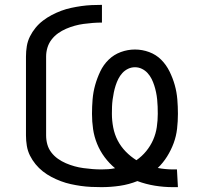

<svg xmlns="http://www.w3.org/2000/svg" viewBox="-20 -763 840 791"><path d="M692 8Q655 8 618 2Q581 -4 546 -17Q511 -3 473.5 2.5Q436 8 398 8Q377 8 355.5 7Q334 6 313 3Q292 0 271.5 -4.5Q251 -9 231 -16.5Q211 -24 192 -34Q173 -44 156.5 -57Q140 -70 126.5 -86.5Q113 -103 103.5 -122Q94 -141 90.5 -162.5Q87 -184 87 -205V-530Q87 -552 90.5 -573Q94 -594 103.5 -613Q113 -632 126.5 -648.5Q140 -665 157 -678Q174 -691 193 -701Q212 -711 232 -718.5Q252 -726 273 -730.5Q294 -735 315 -738Q336 -741 357.5 -742Q379 -743 400 -743V-670Q381 -670 362 -668.5Q343 -667 324.5 -664.5Q306 -662 288 -657Q270 -652 252.5 -644.5Q235 -637 219.5 -626Q204 -615 192.5 -600Q181 -585 175.5 -567Q170 -549 170 -530V-205Q170 -186 175 -168Q180 -150 191.5 -135Q203 -120 218.5 -109Q234 -98 251.5 -90.5Q269 -83 287 -78Q305 -73 323.5 -70.5Q342 -68 360.5 -66.5Q379 -65 398 -65Q412 -65 426 -66Q440 -67 454 -70Q430 -90 411 -115.5Q392 -141 380 -170.5Q368 -200 363.5 -231Q359 -262 359 -294Q359 -324 361.5 -354Q364 -384 372 -412.5Q380 -441 393 -468.5Q406 -496 427.5 -517Q449 -538 477.5 -548.5Q506 -559 536 -559Q566 -559 594.5 -548.5Q623 -538 644 -517Q665 -496 678.5 -468.5Q692 -441 700 -412.5Q708 -384 710.5 -354Q713 -324 713 -294Q713 -263 709.5 -232.5Q706 -202 695.5 -173.5Q685 -145 668.5 -118.5Q652 -92 630 -71Q646 -68 662 -66.5Q678 -65 693 -65H709L713 8ZM542 -103Q565 -119 582.5 -140.5Q600 -162 611 -187Q622 -212 626 -239.5Q630 -267 630 -294Q630 -309 629.5 -323.5Q629 -338 627.5 -353Q626 -368 623 -382.5Q620 -397 615.5 -411Q611 -425 604.5 -438Q598 -451 588 -462Q578 -473 564.5 -479.5Q551 -486 536 -486Q521 -486 507.5 -479.5Q494 -473 484 -462Q474 -451 467.5 -438Q461 -425 456.5 -411Q452 -397 449 -382.5Q446 -368 444 -353Q442 -338 441.5 -323.5Q441 -309 441 -294Q441 -266 446.5 -237.5Q452 -209 465 -184Q478 -159 498 -138.5Q518 -118 542 -103Z"/></svg>

Font: Iosevka Etoile
Style: Regular
Weight: 400
Designer: Belleve Invis
Foundry: Belleve Invis
Version: Version 33.2.4